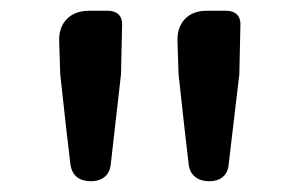

<svg xmlns="http://www.w3.org/2000/svg" viewBox="-20 -795 558 357"><path d="M103 -557 111 -489C114 -468 128 -458 149 -458C170 -458 184 -469 186 -490L205 -657L207 -748C208 -765 198 -775 181 -775H148H145C111 -775 89 -753 90 -719L92 -657ZM323 -557 331 -488C334 -468 349 -458 369 -458C389 -458 403 -468 405 -488L425 -657L427 -748C428 -765 418 -775 401 -775H368H364C330 -775 309 -753 310 -719L312 -657Z"/></svg>

Font: GenSenRounded2 TW M
Style: Regular
Weight: 500
Version: Version 2.100;PS 2.1;hotconv 16.6.51;makeotf.lib2.5.65220 DE